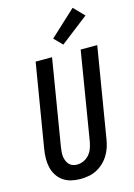

<svg xmlns="http://www.w3.org/2000/svg" viewBox="-145 -1060 794 1141"><g transform="rotate(-15 252.5 -489.5)"><path d="M204 8Q175 8 147.5 1.5Q120 -5 98 -20.5Q76 -36 61.5 -59Q47 -82 41 -108.5Q35 -135 35.5 -164Q36 -193 41 -222L126 -735H227L140 -207Q138 -193 136.5 -178.5Q135 -164 136.5 -150Q138 -136 143 -123Q148 -110 156.5 -100Q165 -90 178.5 -85Q192 -80 206 -80Q227 -80 247 -89Q267 -98 281.5 -115Q296 -132 303 -152Q310 -172 314 -193L403 -735H505L413 -179Q409 -154 401 -130Q393 -106 379 -83.5Q365 -61 345 -42.5Q325 -24 302 -12.5Q279 -1 253.5 3.5Q228 8 204 8ZM311 -790 262 -840 421 -987 483 -923Z"/></g></svg>

Font: Iosevka Curly Semibold Oblique
Style: Regular
Weight: 600
Italic angle: -9°
Monospace: yes
Designer: Belleve Invis
Foundry: Belleve Invis
Version: Version 11.1.0; ttfautohint (v1.8.3)